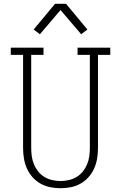

<svg xmlns="http://www.w3.org/2000/svg" viewBox="-20 -987 640 1015"><path d="M300 8Q272 8 245 2.5Q218 -3 194 -16.5Q170 -30 151.5 -51Q133 -72 122 -97Q111 -122 106.5 -149.5Q102 -177 102 -205V-697H37V-735H210V-697H145V-205Q145 -183 148 -161Q151 -139 159.5 -118.5Q168 -98 182 -80.5Q196 -63 215 -51.5Q234 -40 256 -35Q278 -30 300 -30Q322 -30 344 -35Q366 -40 385 -51.5Q404 -63 418 -80.5Q432 -98 440.5 -118.5Q449 -139 452 -161Q455 -183 455 -205V-697H390V-735H563V-697H498V-205Q498 -177 493.5 -149.5Q489 -122 478 -97Q467 -72 448.5 -51Q430 -30 406 -16.5Q382 -3 355 2.5Q328 8 300 8ZM191 -806 158 -831 271 -967H329L442 -831L409 -806L300 -934Z"/></svg>

Font: Iosevka Etoile Extralight
Style: Regular
Weight: 200
Designer: Belleve Invis
Foundry: Belleve Invis
Version: Version 22.1.2; ttfautohint (v1.8.4)